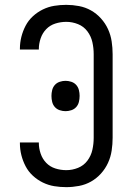

<svg xmlns="http://www.w3.org/2000/svg" viewBox="-20 -763 540 791"><path d="M253 8Q228 8 203.5 4Q179 0 156.5 -11Q134 -22 115.5 -39Q97 -56 85.5 -78Q74 -100 68 -124Q62 -148 62 -173V-176H140V-174Q140 -152 147.5 -130Q155 -108 170.5 -92Q186 -76 208 -69Q230 -62 253 -62Q278 -62 301.5 -71.5Q325 -81 340 -101Q355 -121 360.5 -145.5Q366 -170 366 -195V-540Q366 -565 360.5 -589.5Q355 -614 340 -634Q325 -654 301.5 -663.5Q278 -673 253 -673Q230 -673 208 -666Q186 -659 170.5 -643Q155 -627 147.5 -605Q140 -583 140 -561V-559H62V-562Q62 -587 68 -611Q74 -635 85.5 -657Q97 -679 115.5 -696Q134 -713 156.5 -724Q179 -735 203.5 -739Q228 -743 253 -743Q279 -743 305.5 -738Q332 -733 355 -720Q378 -707 396 -687Q414 -667 425 -643Q436 -619 440 -592.5Q444 -566 444 -540V-195Q444 -169 440 -142.5Q436 -116 425 -92Q414 -68 396 -48Q378 -28 355 -15Q332 -2 305.5 3Q279 8 253 8ZM250 -305Q238 -305 226 -309Q214 -313 206 -322Q198 -331 195 -343Q192 -355 192 -368Q192 -380 195 -392Q198 -404 206 -413Q214 -422 226 -426Q238 -430 250 -430Q262 -430 274 -426Q286 -422 294 -413Q302 -404 305 -392Q308 -380 308 -368Q308 -355 305 -343Q302 -331 294 -322Q286 -313 274 -309Q262 -305 250 -305Z"/></svg>

Font: Iosevka SS18
Style: Regular
Weight: 400
Monospace: yes
Designer: Belleve Invis
Foundry: Belleve Invis
Version: Version 25.1.1; ttfautohint (v1.8.4)